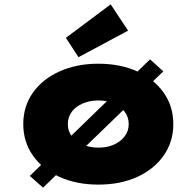

<svg xmlns="http://www.w3.org/2000/svg" viewBox="-20 -839 891 883"><path d="M178 24 117 -30 670 -566 731 -511ZM432 10Q332 10 253.5 -25.5Q175 -61 131 -124Q87 -187 87 -268Q87 -350 131 -412.5Q175 -475 253.5 -510.5Q332 -546 432 -546Q534 -546 611.5 -510.5Q689 -475 733 -412.5Q777 -350 777 -268Q777 -187 733 -124Q689 -61 611.5 -25.5Q534 10 432 10ZM433 -160Q472 -160 503 -173.5Q534 -187 553 -211.5Q572 -236 572 -268Q572 -301 553 -325.5Q534 -350 503 -363.5Q472 -377 433 -377Q394 -377 361.5 -363.5Q329 -350 310.5 -325.5Q292 -301 292 -268Q292 -236 310.5 -211.5Q329 -187 361.5 -173.5Q394 -160 433 -160ZM341 -576 283 -665 489 -819 569 -698Z"/></svg>

Font: Lexend Giga Black
Style: Regular
Weight: 900
Designer: Bonnie Shaver-Troup, Thomas Jockin
Foundry: Lexend
Version: Version 1.007